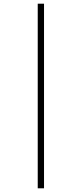

<svg xmlns="http://www.w3.org/2000/svg" viewBox="-20 -852 442 1038"><path d="M184 -832V166H218V-832Z"/></svg>

Font: Noto Sans Gurmukhi UI ExtraCondensed ExtraLight
Style: Regular
Weight: 200
Width: 2
Designer: Jelle Bosma - Monotype Design Team
Foundry: Monotype Imaging Inc.
Version: Version 2.004